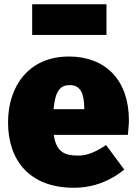

<svg xmlns="http://www.w3.org/2000/svg" viewBox="-20 -865 645 907"><path d="M483 -700V-845H132V-700ZM589 -296C589 -489 476 -598 306 -598C114 -598 18 -456 18 -287C18 -109 118 22 329 22C430 22 510 -17 567 -64L481 -180C431 -146 391 -130 350 -130C287 -130 246 -145 234 -228H584C586 -248 589 -278 589 -296ZM378 -349H233C241 -437 265 -463 310 -463C365 -463 377 -415 378 -356Z"/></svg>

Font: Glow Sans SC Normal Heavy
Style: Regular
Weight: 900
Designer: Ryoko NISHIZUKA (kana, bopomofo & ideographs); Paul D. Hunt (Latin, Greek & Cyrillic); Sandoll Communications, Soo-young
Version: Version 0.93